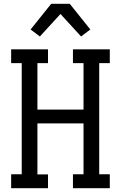

<svg xmlns="http://www.w3.org/2000/svg" viewBox="-20 -996 640 1016"><path d="M234 0H39V-74H95V-662H39V-735H234V-662H178V-416H422V-662H366V-735H561V-662H505V-74H561V0H366V-74H422V-343H178V-73H234ZM191 -803 142 -840 251 -976H349L458 -840L409 -803L300 -922Z"/></svg>

Font: Iosevka HT Extended
Style: Regular
Weight: 400
Width: 7
Monospace: yes
Designer: Belleve Invis
Foundry: Belleve Invis
Version: Version 32.3.0; ttfautohint (v1.8.4)